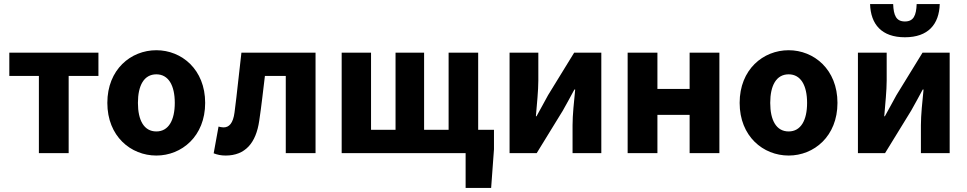

<svg xmlns="http://www.w3.org/2000/svg" viewBox="-20 -756 4774 948"><path d="M172 0H319V-381H466V-496H26V-381H172Z M752 12C877 12 993 -83 993 -248C993 -413 877 -508 752 -508C626 -508 510 -413 510 -248C510 -83 626 12 752 12ZM752 -107C691 -107 661 -162 661 -248C661 -334 691 -389 752 -389C812 -389 843 -334 843 -248C843 -162 812 -107 752 -107Z M1094 12C1190 12 1244 -49 1260 -160C1271 -233 1279 -308 1288 -381H1391V0H1538V-496H1172C1160 -397 1151 -299 1138 -201C1131 -147 1111 -127 1084 -127C1075 -127 1067 -129 1059 -131L1035 1C1053 8 1071 12 1094 12Z M2279 172H2405L2419 -19V-115H2341V-496H2195V-115H2074V-496H1933V-115H1812V-496H1667V0H2279Z M2496 0H2630L2759 -210C2775 -238 2800 -284 2816 -314H2820C2814 -253 2807 -188 2807 -138V0H2949V-496H2815L2686 -286C2671 -257 2645 -212 2629 -182H2626C2631 -243 2638 -309 2638 -358V-496H2496Z M3079 0H3226V-189H3385V0H3532V-496H3385V-317H3226V-496H3079Z M3874 12C3999 12 4115 -83 4115 -248C4115 -413 3999 -508 3874 -508C3748 -508 3632 -413 3632 -248C3632 -83 3748 12 3874 12ZM3874 -107C3813 -107 3783 -162 3783 -248C3783 -334 3813 -389 3874 -389C3934 -389 3965 -334 3965 -248C3965 -162 3934 -107 3874 -107Z M4216 0H4350L4479 -210C4495 -238 4520 -284 4536 -314H4540C4534 -253 4527 -188 4527 -138V0H4669V-496H4535L4406 -286C4391 -257 4365 -212 4349 -182H4346C4351 -243 4358 -309 4358 -358V-496H4216ZM4448 -572C4563 -572 4617 -636 4620 -736H4506C4504 -680 4491 -650 4448 -650C4405 -650 4392 -680 4390 -736H4276C4279 -636 4333 -572 4448 -572Z"/></svg>

Font: Giro Sans Regular
Style: Bold
Weight: 700
Designer: Paul D. Hunt
Foundry: Adobe Systems Incorporated
Version: Version 1.000;PS 1.0;hotconv 1.0.88;makeotf.lib2.5.647800